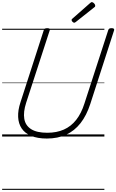

<svg xmlns="http://www.w3.org/2000/svg" viewBox="-20 -1279 1090 1799"><path d="M419 19Q332 19 273 -5.5Q214 -30 183.5 -75Q153 -120 150 -183Q147 -246 172 -321L390 -996Q393 -1006 400 -1010.5Q407 -1015 423 -1015Q437 -1015 443.5 -1010.5Q450 -1006 446 -995L225 -316Q197 -229 207.5 -166Q218 -103 271.5 -69Q325 -35 423 -35Q511 -35 578.5 -65Q646 -95 694 -156Q742 -217 771 -309L994 -996Q997 -1006 1003.5 -1010.5Q1010 -1015 1026 -1015Q1055 -1015 1049 -995L826 -305Q791 -197 734.5 -125Q678 -53 599.5 -17Q521 19 419 19ZM676 -1066Q668 -1066 659.5 -1074.5Q651 -1083 651 -1090Q651 -1093 651.5 -1096Q652 -1099 657 -1103L824 -1250Q829 -1253 832 -1256Q835 -1259 840 -1259Q847 -1259 854.5 -1253.5Q862 -1248 867 -1240.5Q872 -1233 872 -1226Q872 -1222 871 -1218.5Q870 -1215 864 -1211L690 -1073Q685 -1070 682 -1068Q679 -1066 676 -1066ZM0 490H958V500H0ZM0 -20H958V0H0ZM0 -505H958V-500H0ZM0 -1010H958V-1000H0Z"/></svg>

Font: Playwrite MX Guides
Style: Regular
Weight: 400
Designer: Veronika Burian, José Scaglione
Foundry: TypeTogether
Version: Version 1.003